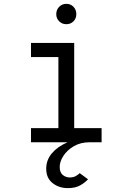

<svg xmlns="http://www.w3.org/2000/svg" viewBox="-20 -732 656 988"><path d="M329.2 236Q283.5 236 250.6 210.2Q217.8 184.5 217.8 136Q217.8 91.4 247 56.8Q276.2 22.2 327.8 0H139.5V-72.5H280.5V-438.5H139.5V-511H361.8V-72.5H502.8V0H442Q394.6 0 359.8 20.4Q325 40.9 306.1 70.3Q287.2 99.8 287.2 126.5Q287.2 155.9 303.3 168.6Q319.4 181.2 338.5 181.2Q357.5 181.2 370.1 173.9Q382.8 166.6 390.2 159L433 190.5Q418.2 207.1 393 221.6Q367.8 236 329.2 236ZM321.2 -607.5Q299.5 -607.5 284.5 -622.4Q269.5 -637.2 269.5 -659Q269.5 -681.8 284.5 -697Q299.5 -712.2 321.2 -712.2Q343.8 -712.2 358.2 -697Q372.8 -681.8 372.8 -659Q372.8 -637.2 358.2 -622.4Q343.8 -607.5 321.2 -607.5Z"/></svg>

Font: Overpass Mono Light
Style: Regular
Weight: 300
Monospace: yes
Designer: Delve Withrington, Dave Bailey
Foundry: Delve Fonts LLC
Version: Version 4.000